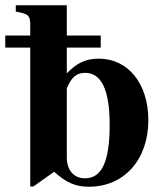

<svg xmlns="http://www.w3.org/2000/svg" viewBox="-48 -696 621 730"><path d="M206 -360C224 -403 243 -419 276 -419C338 -419 369 -353 369 -221C369 -82 339 -18 275 -18C233 -18 206 -49 206 -97ZM206 -515H335V-561H206V-676H12V-652C58 -643 67 -640 67 -600V-561H-28V-515H67V13H79L158 -43C204 -1 240 14 290 14C424 14 516 -89 516 -239C516 -378 439 -473 328 -473C279 -473 244 -457 206 -417Z"/></svg>

Font: XITS
Style: Bold
Weight: 700
Designer: MicroPress Inc., with final additions and corrections provided by Coen Hoffman, Elsevier (retired)
Version: Version 1.302